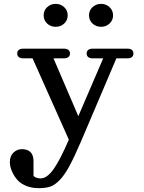

<svg xmlns="http://www.w3.org/2000/svg" viewBox="-20 -751 740 990"><path d="M98.1 -450.2Q85.4 -450.2 77.1 -456.5Q68.8 -462.9 68.8 -475.1Q68.8 -487.3 77.1 -493.7Q85.4 -500 98.1 -500H311Q323.7 -500 332.3 -493.7Q340.8 -487.3 340.8 -475.1Q340.8 -462.9 332.3 -456.5Q323.7 -450.2 311 -450.2H255.9L383.8 -151.9L512.2 -450.2H456.1Q443.4 -450.2 435.1 -456.5Q426.8 -462.9 426.8 -475.1Q426.8 -487.3 435.1 -493.7Q443.4 -500 456.1 -500H639.2Q651.9 -500 659.9 -493.7Q668 -487.3 668 -475.1Q668 -462.9 659.9 -456.5Q651.9 -450.2 639.2 -450.2H580.1L397 -20Q362.8 59.1 338.4 104.5Q314 149.9 288.6 176.5Q263.2 203.1 239.3 211.2Q215.3 219.2 179.2 219.2Q145 219.2 117.7 208.5Q90.3 197.8 74.7 181.9Q59.1 166 48.6 146.7Q38.1 127.4 34.4 112.1Q30.8 96.7 30.8 85Q30.8 53.2 49.6 35.6Q68.4 18.1 91.8 18.1Q152.8 18.1 152.8 80.1V155.8L155.8 158.7Q158.7 161.6 168 165.3Q177.2 168.9 189 168.9Q222.2 168.9 255.6 122.1Q289.1 75.2 335 -30.8L147.9 -450.2ZM223.1 -629.6Q205.1 -646.5 205.1 -671.9Q205.1 -697.3 223.1 -714.1Q241.2 -731 267.1 -731Q293 -731 311 -714.1Q329.1 -697.3 329.1 -671.9Q329.1 -646.5 311 -629.6Q293 -612.8 267.1 -612.8Q241.2 -612.8 223.1 -629.6ZM457 -629.6Q439 -646.5 439 -671.9Q439 -697.3 457 -714.1Q475.1 -731 501 -731Q526.9 -731 544.9 -714.1Q563 -697.3 563 -671.9Q563 -646.5 544.9 -629.6Q526.9 -612.8 501 -612.8Q475.1 -612.8 457 -629.6Z"/></svg>

Font: Director
Style: Regular
Weight: 400
Designer: Ange Degheest & May Jolivet & Justine Herbel
Foundry: Velvetyne Type Foundry
Version: Version 1.000;FEAKit 1.0